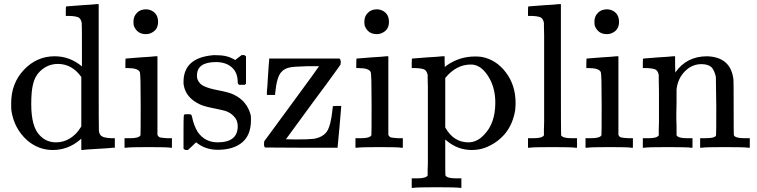

<svg xmlns="http://www.w3.org/2000/svg" viewBox="-20 -714 3658 928"><path d="M378 -689Q399 -690 418 -691.5Q437 -693 446 -694H454H457V-390Q457 -83 458 -81Q461 -61 473 -55Q483 -48 517 -46H535V0H526Q518 1 499 2.5Q480 4 459 5Q385 9 380 11H373V-44L365 -37Q308 11 235 11Q166 11 111 -36Q48 -93 35 -180Q34 -185 34 -215Q34 -312 96 -377Q158 -442 244 -442Q318 -442 376 -393V-495Q376 -600 375 -603Q372 -621 361 -629Q348 -636 316 -637H298V-660Q298 -683 300 -683Q304 -683 378 -689ZM373 -342Q328 -405 260 -405Q210 -405 173 -369Q148 -344 140 -308Q131 -274 131 -211Q131 -100 173 -59Q204 -26 251 -26Q287 -26 318 -45Q350 -65 369 -97L373 -103Z M728 -652Q744 -636 744 -609Q744 -573 717 -558Q703 -549 685 -549Q643 -549 627 -589Q625 -597 625 -609Q625 -636 643 -653Q659 -669 687 -669Q711 -668 728 -652ZM664 -437Q685 -438 703.5 -439.5Q722 -441 730 -442H738H741V-62Q746 -52 753 -50Q759 -48 788 -46H811V0H803Q792 -3 699 -3Q608 -3 590 0H582V-46H598H609Q651 -46 659 -60Q660 -61 660 -205Q660 -356 656 -365Q648 -385 597 -385H586V-408Q586 -431 588 -431Q592 -431 664 -437Z M1101 -388Q1072 -414 1024 -414Q932 -414 932 -349Q932 -338 934 -332Q943 -308 965 -298Q990 -286 1033 -278Q1091 -267 1111 -256Q1174 -226 1192 -157Q1193 -153 1193 -133Q1193 -62 1151 -26Q1108 10 1032 10Q972 10 928 -26L920 -19L911 -10Q903 -2 899 1L888 11H880Q873 11 867 5V-74Q867 -142 868 -149Q868 -160 872 -161Q873 -162 888 -162Q900 -162 904 -160Q906 -158 909 -146Q916 -110 935 -77Q970 -26 1032 -26Q1129 -26 1129 -104Q1129 -133 1111 -151Q1094 -170 1069 -178Q1063 -180 1046.5 -183.5Q1030 -187 1021 -189Q964 -200 945 -210Q878 -242 868 -303Q867 -306 867 -318Q867 -434 1008 -447Q1012 -448 1032 -447Q1072 -447 1102 -432L1117 -424L1126 -431Q1147 -447 1148 -448H1156Q1163 -448 1169 -442V-310L1163 -304H1135Q1129 -310 1129 -316Q1129 -363 1101 -388Z M1270 -263V-272Q1271 -280 1272.5 -300Q1274 -320 1275 -343Q1280 -420 1281 -423V-431H1621Q1627 -425 1627 -415L1626 -402L1609 -378Q1577 -334 1559 -309Q1494 -222 1493 -220L1362 -41L1410 -40Q1472 -40 1496 -43Q1539 -50 1559 -77Q1579 -105 1587 -185L1589 -201Q1596 -202 1609 -202H1629V-196Q1626 -164 1621 -101L1612 -6V0H1437L1262 -1L1259 -3Q1256 -8 1256 -17L1257 -31Q1259 -33 1390 -212Q1520 -389 1522 -394H1464Q1396 -392 1380 -388Q1354 -382 1341 -367Q1318 -345 1310 -264V-255H1270Z M1844 -652Q1860 -636 1860 -609Q1860 -573 1833 -558Q1819 -549 1801 -549Q1759 -549 1743 -589Q1741 -597 1741 -609Q1741 -636 1759 -653Q1775 -669 1803 -669Q1827 -668 1844 -652ZM1780 -437Q1801 -438 1819.5 -439.5Q1838 -441 1846 -442H1854H1857V-62Q1862 -52 1869 -50Q1875 -48 1904 -46H1927V0H1919Q1908 -3 1815 -3Q1724 -3 1706 0H1698V-46H1714H1725Q1767 -46 1775 -60Q1776 -61 1776 -205Q1776 -356 1772 -365Q1764 -385 1713 -385H1702V-408Q1702 -431 1704 -431Q1708 -431 1780 -437Z M2050 -437Q2071 -438 2090 -439.5Q2109 -441 2118 -442H2126H2129V-416L2130 -390L2138 -397Q2200 -441 2276 -441Q2294 -441 2308 -439Q2378 -426 2425 -364Q2472 -302 2472 -216Q2472 -203 2470 -181Q2459 -115 2422 -69Q2382 -21 2322 1Q2293 11 2260 11Q2193 11 2140 -33L2132 -40V45Q2132 133 2133 134Q2141 148 2183 148H2194H2210V194H2202Q2188 191 2090 191Q1992 191 1978 194H1970V148H1986H1997Q2039 148 2047 134V126V106Q2047 88 2048 77V38V-7V-56V-106V-177V-243V-297Q2047 -313 2047 -336V-351Q2044 -369 2033 -377Q2020 -384 1988 -385H1970V-408Q1970 -431 1972 -431Q1976 -431 2050 -437ZM2132 -337V-98Q2172 -26 2244 -26Q2286 -26 2320 -63Q2374 -118 2374 -218Q2374 -288 2343 -340Q2311 -394 2269 -401Q2266 -402 2255 -402Q2185 -402 2132 -337Z M2613 -689Q2634 -690 2653 -691.5Q2672 -693 2680 -694H2688H2691V-379Q2691 -61 2692 -60Q2700 -46 2742 -46H2753H2769V0H2761Q2743 -3 2651 -3Q2554 -3 2540 0H2532V-46H2548H2559Q2601 -46 2609 -60V-68V-91Q2609 -111 2610 -124V-168V-218V-273V-329V-408V-482V-543Q2609 -561 2609 -586V-603Q2606 -621 2595 -629Q2582 -636 2550 -637H2532V-660Q2532 -683 2534 -683Q2540 -683 2613 -689Z M2956 -652Q2972 -636 2972 -609Q2972 -573 2945 -558Q2931 -549 2913 -549Q2871 -549 2855 -589Q2853 -597 2853 -609Q2853 -636 2871 -653Q2887 -669 2915 -669Q2939 -668 2956 -652ZM2892 -437Q2913 -438 2931.5 -439.5Q2950 -441 2958 -442H2966H2969V-62Q2974 -52 2981 -50Q2987 -48 3016 -46H3039V0H3031Q3020 -3 2927 -3Q2836 -3 2818 0H2810V-46H2826H2837Q2879 -46 2887 -60Q2888 -61 2888 -205Q2888 -356 2884 -365Q2876 -385 2825 -385H2814V-408Q2814 -431 2816 -431Q2820 -431 2892 -437Z M3166 -437Q3187 -438 3205.5 -439.5Q3224 -441 3232 -442H3240H3243V-402L3244 -364L3245 -365Q3299 -442 3398 -442Q3513 -438 3525 -329Q3526 -324 3526 -190Q3526 -61 3527 -60Q3535 -46 3577 -46H3588H3604V0H3596Q3582 -3 3484 -3Q3386 -3 3372 0H3364V-46H3380H3388Q3441 -46 3441 -62Q3442 -63 3442 -200Q3440 -341 3440 -343Q3432 -376 3418 -390Q3401 -404 3370 -404Q3325 -404 3291 -370Q3256 -335 3250 -282V-264V-219Q3249 -201 3249 -168V-137Q3249 -116 3250 -107V-84V-66V-60Q3258 -46 3300 -46H3311H3327V0H3319Q3306 -3 3207 -3Q3108 -3 3095 0H3087V-46H3103H3114Q3156 -46 3164 -60V-68V-91Q3164 -111 3165 -123V-162V-203V-270Q3164 -293 3164 -328V-351Q3161 -369 3150 -377Q3137 -384 3105 -385H3087V-408Q3087 -431 3089 -431Q3092 -431 3166 -437Z"/></svg>

Font: KaTeX_Main
Style: Regular
Weight: 400
Version: Version